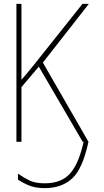

<svg xmlns="http://www.w3.org/2000/svg" viewBox="-20 -734 540 994"><path d="M212 240Q299 240 353.5 190Q408 140 438 0L202 -410L440 -714H407L153 -395Q134 -371 120.5 -355.5Q107 -340 91 -321V-714H65V0H91V-283L181 -389L408 0H413Q388 113 343 164Q298 215 212 215Q163 215 133 200.5Q103 186 73 165V196Q107 218 138 229Q169 240 212 240Z"/></svg>

Font: Noto Sans Mono UI Condensed Thin
Style: Regular
Weight: 250
Width: 3
Designer: Monotype Design team
Foundry: Monotype Imaging Inc.
Version: 1.000